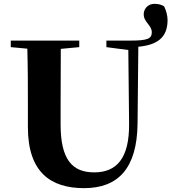

<svg xmlns="http://www.w3.org/2000/svg" viewBox="-20 -958 891 998"><path d="M533 -713 647 -698 651 -316C653 -135 586 -62 470 -62C355 -62 295 -129 295 -312V-406L296 -704L392 -713V-747H36V-713L122 -705C125 -605 125 -504 125 -406V-297C125 -61 245 20 417 20C595 20 692 -84 695 -314L699 -715C794 -724 851 -760 851 -854C851 -878 843 -905 833 -925C819 -934 803 -938 782 -938C749 -938 727 -912 727 -884C727 -842 769 -828 769 -790C769 -757 747 -747 659 -747H533Z"/></svg>

Font: GenKiMin2 TW H
Style: Regular
Weight: 900
Version: Version 2.100;PS 2.1;hotconv 16.6.51;makeotf.lib2.5.65220 DE